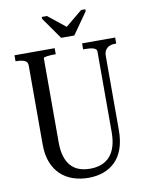

<svg xmlns="http://www.w3.org/2000/svg" viewBox="-97 -956 792 1035"><g transform="rotate(-10 299.5 -439.0)"><path d="M288 -759H360L443 -877V-888H420L323 -808H333L233 -888H205V-877ZM177 -206Q177 -160 187.5 -127.5Q198 -95 217 -75Q236 -55 262 -46Q288 -37 321 -37Q354 -37 381 -47Q408 -57 427.5 -78Q447 -99 457.5 -132.5Q468 -166 468 -213V-653Q468 -659 464 -663.5Q460 -668 452.5 -671Q445 -674 433.5 -675.5Q422 -677 409 -677H394V-710H575V-677H566Q551 -677 538 -671.5Q525 -666 516.5 -653.5Q508 -641 508 -619V-217Q508 -156 492.5 -113Q477 -70 449 -43Q421 -16 384 -3Q347 10 304 10Q259 10 220 -3Q181 -16 152 -43Q123 -70 106.5 -111.5Q90 -153 90 -211V-642Q90 -663 72.5 -670Q55 -677 30 -677H24V-710H244V-677H236Q227 -677 216 -676.5Q205 -676 196 -674.5Q187 -673 182 -671.5Q177 -670 177 -667Z"/></g></svg>

Font: Roboto Serif 120pt ExtraCondensed
Style: Regular
Weight: 400
Width: 2
Designer: Greg Gazdowicz
Foundry: Commercial Type
Version: Version 1.008